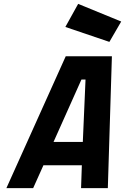

<svg xmlns="http://www.w3.org/2000/svg" viewBox="-20 -970 645 990"><path d="M317 -831C317 -831 544 -754 544 -754C544 -754 605 -859 605 -859C605 -859 383 -950 383 -950C383 -950 317 -831 317 -831ZM151 0C151 0 204 -118 204 -118C204 -118 402 -118 402 -118C402 -118 398 0 398 0C398 0 536 0 536 0C536 0 557 -680 557 -680C557 -680 319 -680 319 -680C319 -680 13 0 13 0C13 0 151 0 151 0ZM421 -560C421 -560 407 -238 407 -238C407 -238 256 -238 256 -238C256 -238 400 -560 400 -560C400 -560 421 -560 421 -560Z"/></svg>

Font: My Font
Style: Bold Italic
Weight: 500
Version: Version 0.001